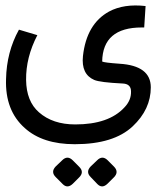

<svg xmlns="http://www.w3.org/2000/svg" viewBox="-20 -341 569 699"><path d="M254 112Q376 112 433 50Q458 24 457 -8Q457 -36 426 -37Q344 -41 323 -50Q275 -71 282 -137Q295 -254 377 -299Q431 -328 510 -319L505 -241H496Q354 -241 352 -117Q359 -113 415 -109Q529 -102 529 -23Q529 57 463 119Q394 184 252 184Q135 184 70 125Q-2 61 2 -53Q4 -152 49 -233L116 -213Q74 -132 75 -50Q76 28 122 68Q172 112 254 112ZM372.1 242.6 395.6 266.2Q413.8 285.4 394.6 304.7L371 328.2Q351.8 346.4 334.7 329.3L311.1 304.7Q290.8 285.4 310 265.1L333.6 242.6Q352.8 223.4 372.1 242.6ZM244.8 242.6 268.3 266.2Q287.6 285.4 268.3 304.7L244.8 328.2Q225.5 346.4 208.4 329.3L183.8 304.7Q163.5 285.4 182.7 265.1L206.3 242.6Q225.5 223.4 244.8 242.6Z"/></svg>

Font: Vazir Code FD
Style: Code-FD
Weight: 400
Foundry: DejaVu fonts team - Redesigned by Saber Rastikerdar
Version: Version 1.1.2